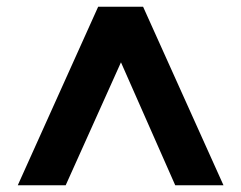

<svg xmlns="http://www.w3.org/2000/svg" viewBox="-20 -720 720 573"><path d="M33 -167H176L341 -534L503 -167H647L407 -700H273Z"/></svg>

Font: Poppins SemiBold
Style: Regular
Weight: 600
Designer: Ninad Kale (Devanagari), Jonny Pinhorn (Latin)
Foundry: Indian Type Foundry
Version: 4.004